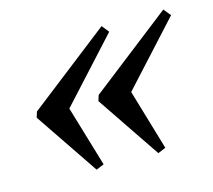

<svg xmlns="http://www.w3.org/2000/svg" viewBox="-69 -501 629 568"><g transform="rotate(-15 246.0 -217.0)"><path d="M117 -254 185.5 -24 161.5 -14 30 -208.5 35.5 -226 285.5 -420.5 303 -398.5 90 -165.5ZM306.5 -254 374.5 -24 350.5 -14 219 -208.5 224.5 -226 474.5 -420.5 492.5 -398.5 279.5 -165.5Z"/></g></svg>

Font: Newsreader 20pt
Style: Italic
Weight: 400
Italic angle: -17°
Version: Version 1.003